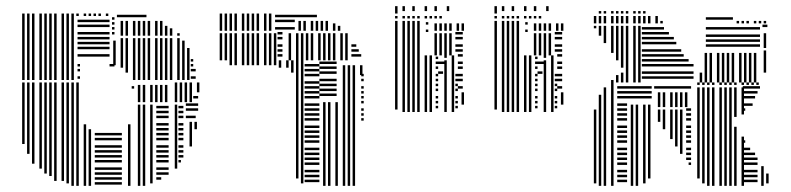

<svg xmlns="http://www.w3.org/2000/svg" viewBox="-20 -604 2572 624"><path d="M60 -136H52V-336H60ZM76 -104H68V-336H76ZM92 -72H84V-336H92ZM116 -56H108V-336H116ZM132 -40H124V-336H132ZM148 -32H140V-336H148ZM164 -16H156V-336H164ZM188 -16H180V-336H188ZM204 -8H196V-336H204ZM220 0H212V-336H220ZM236 0H228V-336H236ZM260 0H252V-200H260ZM276 0H268V-184H276ZM376 -4H288V-12H376ZM376 -20H288V-28H376ZM376 -36H288V-44H376ZM376 -52H288V-60H376ZM376 -76H288V-84H376ZM376 -92H288V-100H376ZM376 -108H288V-116H376ZM376 -124H288V-132H376ZM376 -148H288V-156H376ZM376 -164H288V-172H376ZM404 0H396V-200H404ZM416 -316H408V-324H416ZM436 0H428V-264H436ZM452 0H444V-264H452ZM476 -8H468V-264H476ZM504 -20H488V-28H504ZM528 -36H488V-44H528ZM528 -52H488V-60H528ZM528 -76H488V-84H528ZM528 -92H488V-100H528ZM528 -108H488V-116H528ZM528 -124H488V-132H528ZM528 -148H488V-156H528ZM528 -164H488V-172H528ZM528 -180H488V-188H528ZM528 -196H488V-204H528ZM528 -220H488V-228H528ZM528 -236H488V-244H528ZM528 -252H488V-260H528ZM436 -272H428V-328H436ZM452 -272H444V-328H452ZM476 -272H468V-328H476ZM492 -272H484V-328H492ZM508 -272H500V-328H508ZM524 -272H516V-328H524ZM556 -56H548V-264H556ZM568 -76H560V-84H568ZM576 -92H560V-100H576ZM576 -108H560V-116H576ZM576 -124H560V-132H576ZM576 -148H560V-156H576ZM576 -164H560V-172H576ZM576 -180H560V-188H576ZM576 -196H560V-204H576ZM576 -220H560V-228H576ZM576 -236H560V-244H576ZM576 -252H560V-260H576ZM604 -128H596V-208H604ZM620 -184H612V-208H620ZM616 -220H584V-228H616ZM624 -244H584V-252H624ZM624 -260H584V-268H624ZM556 -272H548V-304H556ZM572 -272H564V-304H572ZM588 -272H580V-304H588ZM604 -272H596V-304H604ZM624 -284H608V-292H624ZM556 -304H548V-336H556ZM572 -304H564V-336H572ZM588 -304H580V-336H588ZM604 -304H596V-336H604ZM628 -304H620V-336H628ZM60 -344H52V-552H60ZM76 -344H68V-552H76ZM92 -344H84V-552H92ZM116 -344H108V-552H116ZM132 -344H124V-552H132ZM148 -344H140V-552H148ZM164 -344H156V-552H164ZM188 -344H180V-552H188ZM204 -344H196V-552H204ZM220 -344H212V-552H220ZM240 -348H232V-356H240ZM240 -372H232V-380H240ZM240 -388H232V-396H240ZM352 -388H336V-396H352ZM336 -420H232V-428H336ZM336 -444H232V-452H336ZM336 -460H232V-468H336ZM336 -476H232V-484H336ZM336 -492H232V-500H336ZM336 -516H232V-524H336ZM336 -532H232V-540H336ZM356 -392H348V-472H356ZM352 -492H344V-500H352ZM352 -508H344V-516H352ZM352 -524H344V-532H352ZM352 -540H344V-548H352ZM380 -384H372V-480H380ZM396 -368H388V-480H396ZM420 -344H412V-480H420ZM436 -344H428V-480H436ZM452 -344H444V-480H452ZM468 -344H460V-480H468ZM492 -344H484V-480H492ZM508 -344H500V-480H508ZM524 -344H516V-480H524ZM540 -344H532V-480H540ZM564 -344H556V-480H564ZM580 -344H572V-472H580ZM596 -344H588V-448H596ZM616 -348H600V-356H616ZM616 -372H600V-380H616ZM608 -388H600V-396H608ZM608 -404H600V-412H608ZM380 -488H372V-536H380ZM396 -488H388V-536H396ZM420 -488H412V-536H420ZM436 -488H428V-536H436ZM452 -488H444V-536H452ZM468 -488H460V-536H468ZM492 -488H484V-536H492ZM508 -488H500V-536H508ZM524 -488H516V-520H524ZM540 -488H532V-512H540ZM564 -488H556V-496H564ZM456 -548H360V-556H456ZM60 -552H52V-560H60ZM76 -552H68V-560H76ZM92 -552H84V-560H92ZM116 -552H108V-560H116ZM132 -552H124V-560H132ZM148 -552H140V-560H148ZM164 -552H156V-560H164ZM188 -552H180V-560H188ZM204 -552H196V-560H204ZM220 -552H212V-560H220ZM236 -552H228V-560H236ZM260 -552H252V-560H260ZM276 -552H268V-560H276ZM292 -552H284V-560H292ZM308 -552H300V-560H308ZM332 -552H324V-560H332Z M702 -408H694V-424H702ZM734 -392H726V-408H734ZM750 -392H742V-408H750ZM774 -392H766V-408H774ZM790 -392H782V-408H790ZM806 -392H798V-408H806ZM822 -392H814V-408H822ZM846 -392H838V-408H846ZM862 -392H854V-408H862ZM878 -392H870V-408H878ZM894 -384H886V-408H894ZM918 -384H910V-408H918ZM934 -368H926V-408H934ZM950 -24H942V-408H950ZM966 -8H958V-408H966ZM1018 -12H970V-20H1018ZM1018 -28H970V-36H1018ZM1018 -44H970V-52H1018ZM1018 -68H970V-76H1018ZM1018 -84H970V-92H1018ZM1018 -100H970V-108H1018ZM1018 -116H970V-124H1018ZM1018 -140H970V-148H1018ZM1018 -156H970V-164H1018ZM1018 -172H970V-180H1018ZM1018 -188H970V-196H1018ZM1018 -212H970V-220H1018ZM1018 -228H970V-236H1018ZM1018 -244H970V-252H1018ZM1018 -260H970V-268H1018ZM1018 -284H970V-292H1018ZM1018 -300H970V-308H1018ZM1018 -316H970V-324H1018ZM1018 -332H970V-340H1018ZM1018 -356H970V-364H1018ZM1018 -372H970V-380H1018ZM1018 -388H970V-396H1018ZM1038 0H1030V-272H1038ZM1054 0H1046V-272H1054ZM1078 0H1070V-272H1078ZM1074 -292H1018V-300H1074ZM1074 -308H1018V-316H1074ZM1074 -324H1018V-332H1074ZM1074 -340H1018V-348H1074ZM1074 -364H1018V-372H1074ZM1074 -380H1018V-388H1074ZM1074 -396H1018V-404H1074ZM1102 0H1094V-232H1102ZM1118 0H1110V-232H1118ZM1134 0H1126V-232H1134ZM1162 -212H1154V-220H1162ZM1162 -228H1154V-236H1162ZM1102 -232H1094V-360H1102ZM1118 -232H1110V-360H1118ZM1134 -232H1126V-360H1134ZM1162 -244H1154V-252H1162ZM1162 -268H1154V-276H1162ZM1162 -284H1154V-292H1162ZM1162 -300H1154V-308H1162ZM1162 -316H1154V-324H1162ZM1162 -340H1154V-348H1162ZM1162 -356H1154V-364H1162ZM1102 -360H1094V-392H1102ZM1118 -360H1110V-392H1118ZM1134 -360H1126V-392H1134ZM1158 -360H1150V-392H1158ZM702 -408H694V-496H702ZM718 -408H710V-496H718ZM734 -408H726V-496H734ZM750 -408H742V-496H750ZM774 -408H766V-496H774ZM790 -408H782V-496H790ZM806 -408H798V-496H806ZM822 -408H814V-496H822ZM846 -408H838V-496H846ZM862 -408H854V-496H862ZM878 -408H870V-496H878ZM898 -420H882V-428H898ZM898 -436H882V-444H898ZM898 -452H882V-460H898ZM898 -476H882V-484H898ZM898 -492H882V-500H898ZM926 -408H918V-496H926ZM950 -408H942V-496H950ZM966 -408H958V-496H966ZM982 -408H974V-496H982ZM998 -408H990V-496H998ZM1022 -408H1014V-496H1022ZM1038 -408H1030V-496H1038ZM1054 -408H1046V-496H1054ZM1070 -408H1062V-496H1070ZM1094 -408H1086V-496H1094ZM1110 -408H1102V-496H1110ZM1154 -420H1122V-428H1154ZM1146 -436H1122V-444H1146ZM1138 -452H1122V-460H1138ZM702 -504H694V-560H702ZM718 -504H710V-560H718ZM734 -504H726V-560H734ZM750 -504H742V-560H750ZM774 -504H766V-560H774ZM790 -504H782V-560H790ZM806 -504H798V-560H806ZM822 -504H814V-560H822ZM846 -504H838V-560H846ZM862 -504H854V-560H862ZM938 -508H874V-516H938ZM938 -532H874V-540H938ZM938 -548H874V-556H938ZM958 -504H950V-536H958ZM974 -504H966V-536H974ZM998 -504H990V-536H998ZM1014 -504H1006V-536H1014ZM1030 -504H1022V-536H1030ZM1046 -504H1038V-536H1046ZM1070 -504H1062V-528H1070ZM1086 -504H1078V-520H1086ZM1010 -548H938V-556H1010Z M1272 -248H1264V-424H1272ZM1296 -240H1288V-424H1296ZM1312 -240H1304V-424H1312ZM1328 -240H1320V-424H1328ZM1344 -240H1336V-424H1344ZM1368 -240H1360V-424H1368ZM1384 -240H1376V-424H1384ZM1404 -252H1396V-260H1404ZM1404 -268H1396V-276H1404ZM1404 -284H1396V-292H1404ZM1404 -308H1396V-316H1404ZM1404 -324H1396V-332H1404ZM1404 -340H1396V-348H1404ZM1404 -356H1396V-364H1404ZM1404 -380H1396V-388H1404ZM1404 -396H1396V-404H1404ZM1404 -412H1396V-420H1404ZM1420 -364H1404V-372H1420ZM1428 -396H1404V-404H1428ZM1432 -240H1424V-408H1432ZM1432 -416H1424V-424H1432ZM1456 -240H1448V-368H1456ZM1468 -252H1460V-260H1468ZM1468 -268H1460V-276H1468ZM1468 -284H1460V-292H1468ZM1468 -308H1460V-316H1468ZM1468 -324H1460V-332H1468ZM1468 -340H1460V-348H1468ZM1468 -356H1460V-364H1468ZM1488 -264H1480V-304H1488ZM1484 -316H1468V-324H1484ZM1484 -340H1468V-348H1484ZM1484 -356H1468V-364H1484ZM1456 -368H1448V-424H1456ZM1484 -380H1468V-388H1484ZM1484 -396H1468V-404H1484ZM1484 -420H1468V-428H1484ZM1272 -424H1264V-536H1272ZM1296 -424H1288V-536H1296ZM1312 -424H1304V-536H1312ZM1328 -424H1320V-536H1328ZM1344 -424H1336V-536H1344ZM1372 -500H1364V-508H1372ZM1372 -524H1364V-532H1372ZM1400 -424H1392V-496H1400ZM1416 -424H1408V-496H1416ZM1432 -424H1424V-496H1432ZM1448 -424H1440V-496H1448ZM1484 -436H1460V-444H1484ZM1484 -452H1460V-460H1484ZM1484 -476H1460V-484H1484ZM1484 -492H1460V-500H1484ZM1400 -504H1392V-528H1400ZM1416 -504H1408V-528H1416ZM1432 -504H1424V-528H1432ZM1448 -504H1440V-528H1448ZM1472 -504H1464V-528H1472ZM1488 -504H1480V-528H1488ZM1272 -544H1264V-552H1272ZM1296 -544H1288V-552H1296ZM1312 -544H1304V-552H1312ZM1328 -544H1320V-552H1328ZM1344 -544H1336V-552H1344ZM1368 -544H1360V-552H1368ZM1384 -544H1376V-552H1384ZM1400 -544H1392V-552H1400ZM1416 -544H1408V-552H1416ZM1272 -560H1264V-584H1272ZM1296 -568H1288V-584H1296ZM1328 -568H1320V-584H1328ZM1368 -568H1360V-584H1368ZM1400 -568H1392V-584H1400ZM1440 -568H1432V-584H1440Z M1595 -248H1587V-424H1595ZM1619 -240H1611V-424H1619ZM1635 -240H1627V-424H1635ZM1651 -240H1643V-424H1651ZM1667 -240H1659V-424H1667ZM1691 -240H1683V-424H1691ZM1707 -240H1699V-424H1707ZM1727 -252H1719V-260H1727ZM1727 -268H1719V-276H1727ZM1727 -284H1719V-292H1727ZM1727 -308H1719V-316H1727ZM1727 -324H1719V-332H1727ZM1727 -340H1719V-348H1727ZM1727 -356H1719V-364H1727ZM1727 -380H1719V-388H1727ZM1727 -396H1719V-404H1727ZM1727 -412H1719V-420H1727ZM1743 -364H1727V-372H1743ZM1751 -396H1727V-404H1751ZM1755 -240H1747V-408H1755ZM1755 -416H1747V-424H1755ZM1779 -240H1771V-368H1779ZM1791 -252H1783V-260H1791ZM1791 -268H1783V-276H1791ZM1791 -284H1783V-292H1791ZM1791 -308H1783V-316H1791ZM1791 -324H1783V-332H1791ZM1791 -340H1783V-348H1791ZM1791 -356H1783V-364H1791ZM1811 -264H1803V-304H1811ZM1807 -316H1791V-324H1807ZM1807 -340H1791V-348H1807ZM1807 -356H1791V-364H1807ZM1779 -368H1771V-424H1779ZM1807 -380H1791V-388H1807ZM1807 -396H1791V-404H1807ZM1807 -420H1791V-428H1807ZM1595 -424H1587V-536H1595ZM1619 -424H1611V-536H1619ZM1635 -424H1627V-536H1635ZM1651 -424H1643V-536H1651ZM1667 -424H1659V-536H1667ZM1695 -500H1687V-508H1695ZM1695 -524H1687V-532H1695ZM1723 -424H1715V-496H1723ZM1739 -424H1731V-496H1739ZM1755 -424H1747V-496H1755ZM1771 -424H1763V-496H1771ZM1807 -436H1783V-444H1807ZM1807 -452H1783V-460H1807ZM1807 -476H1783V-484H1807ZM1807 -492H1783V-500H1807ZM1723 -504H1715V-528H1723ZM1739 -504H1731V-528H1739ZM1755 -504H1747V-528H1755ZM1771 -504H1763V-528H1771ZM1795 -504H1787V-528H1795ZM1811 -504H1803V-528H1811ZM1595 -544H1587V-552H1595ZM1619 -544H1611V-552H1619ZM1635 -544H1627V-552H1635ZM1651 -544H1643V-552H1651ZM1667 -544H1659V-552H1667ZM1691 -544H1683V-552H1691ZM1707 -544H1699V-552H1707ZM1723 -544H1715V-552H1723ZM1739 -544H1731V-552H1739ZM1595 -560H1587V-584H1595ZM1619 -568H1611V-584H1619ZM1651 -568H1643V-584H1651ZM1691 -568H1683V-584H1691ZM1723 -568H1715V-584H1723ZM1763 -568H1755V-584H1763Z M1918 -8H1910V-248H1918ZM1934 0H1926V-296H1934ZM1950 0H1942V-320H1950ZM1974 0H1966V-336H1974ZM2018 -12H1986V-20H2018ZM2018 -28H1986V-36H2018ZM2018 -44H1986V-52H2018ZM2018 -68H1986V-76H2018ZM2018 -84H1986V-92H2018ZM2018 -100H1986V-108H2018ZM2018 -116H1986V-124H2018ZM2018 -140H1986V-148H2018ZM2018 -156H1986V-164H2018ZM2018 -172H1986V-180H2018ZM2018 -188H1986V-196H2018ZM2018 -212H1986V-220H2018ZM2018 -228H1986V-236H2018ZM2018 -244H1986V-252H2018ZM2018 -260H1986V-268H2018ZM2018 -284H1986V-292H2018ZM2018 -300H1986V-308H2018ZM2018 -316H1986V-324H2018ZM2038 0H2030V-264H2038ZM2054 0H2046V-264H2054ZM2078 -8H2070V-264H2078ZM2094 -24H2086V-264H2094ZM2098 -284H2018V-292H2098ZM2098 -300H2018V-308H2098ZM2098 -316H2018V-324H2098ZM2126 -208H2118V-248H2126ZM2142 -184H2134V-248H2142ZM2166 -152H2158V-248H2166ZM2182 -128H2174V-248H2182ZM2198 -104H2190V-248H2198ZM2226 -68H2218V-76H2226ZM2226 -84H2210V-92H2226ZM2226 -100H2210V-108H2226ZM2226 -116H2210V-124H2226ZM2226 -140H2210V-148H2226ZM2226 -156H2210V-164H2226ZM2226 -172H2210V-180H2226ZM2226 -188H2210V-196H2226ZM2226 -212H2210V-220H2226ZM2226 -228H2210V-236H2226ZM2226 -244H2210V-252H2226ZM2126 -256H2118V-304H2126ZM2142 -256H2134V-304H2142ZM2166 -256H2158V-304H2166ZM2182 -256H2174V-304H2182ZM2198 -256H2190V-304H2198ZM2214 -256H2206V-304H2214ZM2226 -316H2106V-324H2226ZM2254 -24H2246V-320H2254ZM2270 -8H2262V-320H2270ZM2286 0H2278V-320H2286ZM2302 0H2294V-320H2302ZM2326 0H2318V-320H2326ZM2342 0H2334V-320H2342ZM2358 0H2350V-320H2358ZM2374 0H2366V-192H2374ZM2374 -224H2366V-320H2374ZM2398 0H2390V-160H2398ZM2398 -232H2390V-320H2398ZM2442 -12H2394V-20H2442ZM2442 -28H2394V-36H2442ZM2442 -44H2394V-52H2442ZM2442 -68H2394V-76H2442ZM2442 -84H2394V-92H2442ZM2434 -100H2394V-108H2434ZM2418 -116H2394V-124H2418ZM2402 -140H2394V-148H2402ZM2402 -244H2394V-252H2402ZM2426 -260H2394V-268H2426ZM2434 -284H2394V-292H2434ZM2442 -300H2394V-308H2442ZM2442 -316H2394V-324H2442ZM2462 0H2454V-64H2462ZM2478 -8H2470V-40H2478ZM2450 -316H2442V-324H2450ZM2254 -328H2246V-336H2254ZM2270 -328H2262V-336H2270ZM2286 -328H2278V-336H2286ZM2302 -328H2294V-336H2302ZM2326 -328H2318V-336H2326ZM2342 -328H2334V-336H2342ZM2358 -328H2350V-336H2358ZM2374 -328H2366V-336H2374ZM2398 -328H2390V-336H2398ZM2414 -328H2406V-336H2414ZM2430 -328H2422V-336H2430ZM2446 -328H2438V-336H2446ZM1918 -512H1910V-520H1918ZM1934 -488H1926V-520H1934ZM1950 -464H1942V-520H1950ZM1974 -336H1966V-344H1974ZM1974 -432H1966V-520H1974ZM1990 -336H1982V-360H1990ZM1990 -408H1982V-520H1990ZM2006 -336H1998V-368H2006ZM2006 -384H1998V-520H2006ZM2022 -336H2014V-520H2022ZM2046 -336H2038V-520H2046ZM2062 -336H2054V-520H2062ZM2234 -348H2066V-356H2234ZM2234 -364H2066V-372H2234ZM2234 -388H2066V-396H2234ZM2218 -404H2066V-412H2218ZM2202 -420H2066V-428H2202ZM2194 -436H2066V-444H2194ZM2178 -460H2066V-468H2178ZM2170 -476H2066V-484H2170ZM2154 -492H2066V-500H2154ZM2138 -508H2066V-516H2138ZM2262 -336H2254V-368H2262ZM2278 -336H2270V-432H2278ZM2294 -336H2286V-432H2294ZM2318 -336H2310V-432H2318ZM2334 -336H2326V-432H2334ZM2350 -336H2342V-432H2350ZM2366 -336H2358V-432H2366ZM2390 -336H2382V-432H2390ZM2406 -336H2398V-432H2406ZM2422 -336H2414V-432H2422ZM2438 -336H2430V-432H2438ZM2450 -452H2274V-460H2450ZM2450 -468H2274V-476H2450ZM2450 -484H2274V-492H2450ZM2450 -508H2274V-516H2450ZM2470 -368H2462V-440H2470ZM2470 -448H2462V-496H2470ZM2474 -516H2458V-524H2474ZM1918 -528H1910V-552H1918ZM1934 -528H1926V-552H1934ZM1950 -528H1942V-552H1950ZM1974 -528H1966V-552H1974ZM1990 -528H1982V-552H1990ZM2006 -528H1998V-552H2006ZM2022 -528H2014V-552H2022ZM2046 -528H2038V-552H2046ZM2062 -528H2054V-552H2062ZM2078 -528H2070V-552H2078ZM2094 -528H2086V-552H2094ZM2118 -528H2110V-552H2118ZM2134 -528H2126V-536H2134ZM2362 -540H2274V-548H2362ZM2382 -528H2374V-536H2382ZM2398 -528H2390V-536H2398ZM2414 -528H2406V-536H2414ZM2438 -528H2430V-536H2438ZM2454 -528H2446V-536H2454ZM2470 -528H2462V-536H2470ZM1934 -560H1926V-568H1934ZM1950 -560H1942V-568H1950ZM1974 -560H1966V-568H1974ZM1990 -560H1982V-568H1990ZM2006 -560H1998V-568H2006ZM2022 -560H2014V-568H2022ZM2046 -560H2038V-568H2046ZM2062 -560H2054V-568H2062ZM2078 -560H2070V-568H2078Z"/></svg>

Font: Rubik Lines
Style: Regular
Weight: 400
Designer: Hubert and Fischer, NaN
Foundry: Hubert and Fischer, NaN
Version: Version 2.201